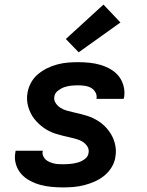

<svg xmlns="http://www.w3.org/2000/svg" viewBox="-20 -809 640 837"><path d="M255 8Q229 8 203.5 5.5Q178 3 154.5 -3.5Q131 -10 109 -22Q87 -34 71.5 -52Q56 -70 49 -94.5Q42 -119 47 -145Q47 -146 47.5 -148Q48 -150 48 -152H167Q167 -151 166.5 -150.5Q166 -150 166 -149Q164 -139 168 -129.5Q172 -120 179 -113.5Q186 -107 195.5 -103Q205 -99 214.5 -96.5Q224 -94 234.5 -93.5Q245 -93 255 -93Q271 -93 287 -94.5Q303 -96 319 -100.5Q335 -105 349.5 -115.5Q364 -126 366 -142Q369 -158 360.5 -171Q352 -184 339.5 -191.5Q327 -199 312.5 -203Q298 -207 283 -210.5Q268 -214 253 -217.5Q238 -221 224 -225.5Q210 -230 196.5 -236.5Q183 -243 171 -251.5Q159 -260 148.5 -270Q138 -280 129 -291.5Q120 -303 113.5 -316.5Q107 -330 103 -344Q99 -358 98 -373.5Q97 -389 100 -405Q104 -428 115.5 -449Q127 -470 145.5 -485.5Q164 -501 185.5 -511.5Q207 -522 229.5 -528Q252 -534 274.5 -536Q297 -538 320 -538Q345 -538 370 -535.5Q395 -533 418.5 -526Q442 -519 462.5 -507Q483 -495 497.5 -477Q512 -459 518.5 -434.5Q525 -410 521 -385Q520 -384 520 -382Q520 -380 519 -378H401Q401 -379 401 -379.5Q401 -380 401 -381Q403 -395 395.5 -407.5Q388 -420 376 -426.5Q364 -433 349.5 -435Q335 -437 320 -437Q305 -437 290 -435.5Q275 -434 260.5 -429Q246 -424 232.5 -413.5Q219 -403 217 -388Q214 -373 222.5 -360Q231 -347 243.5 -339Q256 -331 270.5 -327Q285 -323 300 -319.5Q315 -316 329.5 -312.5Q344 -309 358.5 -304.5Q373 -300 386.5 -293.5Q400 -287 412 -279Q424 -271 434.5 -261Q445 -251 454 -239Q463 -227 469.5 -214Q476 -201 480 -186.5Q484 -172 485 -156.5Q486 -141 483 -125Q480 -102 467 -80.5Q454 -59 435 -43.5Q416 -28 393.5 -18Q371 -8 348 -2Q325 4 301.5 6Q278 8 255 8ZM323 -581 267 -639 431 -789 505 -711Z"/></svg>

Font: Iosevka Curly Extended Oblique
Style: Bold
Weight: 700
Width: 7
Italic angle: -9°
Monospace: yes
Designer: Belleve Invis
Foundry: Belleve Invis
Version: Version 11.1.0; ttfautohint (v1.8.3)